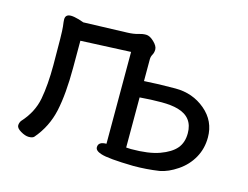

<svg xmlns="http://www.w3.org/2000/svg" viewBox="-77 -615 980 759"><g transform="rotate(15 413.0 -235.0)"><path d="M494.1 -40Q565.9 -40 609.9 -55.9Q653.8 -71.8 674.3 -95.9Q694.8 -120.1 694.8 -158.2Q694.8 -224.1 630.9 -242.2Q604 -250 563 -250Q521 -250 474.1 -246.1V-41ZM520 22Q416 20 386.2 9.8Q361.8 2 361.8 -12.2Q361.8 -35.2 395 -35.2V-411.1L189.9 -401.9V-291Q189.9 -184.1 174.6 -113.5Q159.2 -43 112.8 11.2Q106.9 18.1 90.8 18.1Q76.2 18.1 57.6 7.1Q39.1 -3.9 39.1 -15.1Q39.1 -24.9 44.9 -34.2Q89.8 -83 100.8 -141.6Q111.8 -200.2 111.8 -280.8Q111.8 -417 108.9 -438Q106 -459 106 -466.8Q106 -487.8 128.9 -487.8Q141.1 -487.8 162.1 -481.9L182.1 -475.1L361.8 -481Q387.2 -481.9 403.6 -487.1Q419.9 -492.2 435.1 -492.2Q450.2 -492.2 467.5 -475.6Q484.9 -459 484.9 -444.8Q484.9 -432.1 479.5 -422.6Q474.1 -413.1 474.1 -401.9V-313Q532.2 -316.9 602.1 -316.9Q672.9 -316.9 724.4 -273.4Q775.9 -230 775.9 -163.1Q775.9 -117.2 754.9 -79.6Q733.9 -42 697 -17.1Q660.2 7.8 626 14.2Q573.2 22 520 22Z"/></g></svg>

Font: LXGW WenKai Screen
Style: Regular
Weight: 400
Designer: LXGW / Fontworks Inc.
Foundry: LXGW / Fontworks Inc.
Version: Version 1.510;January 18,2025